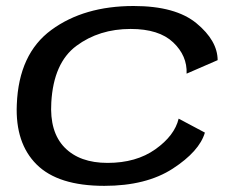

<svg xmlns="http://www.w3.org/2000/svg" viewBox="-20 -614 794 640"><path d="M327.5 5.5Q467.5 5.5 556 -52Q644.5 -109.5 663 -172L575.5 -218.5Q562 -162 498 -116.5Q434 -71 338.5 -71Q245.5 -71 195.2 -122.5Q145 -174 151 -272.5Q158.5 -404.5 234.5 -461Q310.5 -517.5 415.5 -517.5Q510 -517.5 557.2 -472.8Q604.5 -428 602 -368.5L705.5 -413.5Q705 -478.5 635.2 -536.2Q565.5 -594 425.5 -594Q260 -594 151.2 -514.2Q42.5 -434.5 36 -265.5Q30.5 -137 102 -65.8Q173.5 5.5 327.5 5.5Z"/></svg>

Font: Anybody Expanded
Style: Italic
Weight: 400
Width: 7
Italic angle: -10°
Version: Version 1.113;gftools[0.9.25]